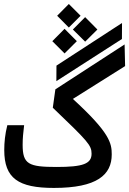

<svg xmlns="http://www.w3.org/2000/svg" viewBox="-20 -924 638 948"><path d="M246.1 3.9C459 3.9 531.7 -60.5 531.7 -161.6C531.7 -216.8 522.5 -268.6 339.8 -435.5L597.7 -597.7L595.2 -704.6L253.4 -482.9L240.7 -392.1C414.1 -226.1 432.1 -207 432.1 -165C432.1 -115.2 389.6 -99.6 259.8 -99.6C120.6 -99.6 91.8 -113.3 91.8 -209.5C91.8 -244.1 94.7 -266.6 99.1 -305.7H16.1C4.9 -261.2 1 -220.7 1 -183.1C1 -43.5 70.3 3.9 246.1 3.9ZM258.3 -523.4 582 -731.4 582.5 -810.5 258.8 -600.1ZM400.4 -718.3 460.9 -778.3 400.4 -839.4 339.8 -778.3ZM298.8 -660.2 359.4 -720.7 298.8 -781.7 238.3 -720.7ZM319.8 -788.1 377.9 -846.2 319.8 -904.3 262.2 -846.2Z"/></svg>

Font: Cascadia Mono NF
Style: Regular
Weight: 400
Monospace: yes
Designer: Aaron Bell
Foundry: Saja Typeworks
Version: Version 2404.023